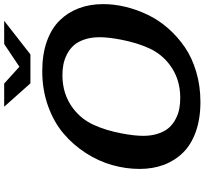

<svg xmlns="http://www.w3.org/2000/svg" viewBox="-51 -928 1004 943"><g transform="rotate(-90 451.5 -456.0)"><path d="M256.3 -255.4Q256.3 -213.4 267.6 -180.7Q278.8 -147.9 296.6 -128.2Q314.5 -108.4 339.6 -95.5Q364.7 -82.5 389.6 -77.9Q414.6 -73.2 442.4 -73.2Q538.6 -73.2 607.9 -127Q659.2 -166.5 686.3 -225.8Q713.4 -285.2 728.5 -362.8Q740.7 -426.3 740.7 -469.2Q740.7 -511.2 729.5 -543.9Q718.3 -576.7 700.2 -596.7Q682.1 -616.7 657.2 -629.4Q632.3 -642.1 607.4 -647Q582.5 -651.9 554.7 -651.9Q458.5 -651.9 389.2 -598.1Q337.9 -558.6 310.5 -499Q283.2 -439.5 268.6 -362.8Q256.3 -298.3 256.3 -255.4ZM93.8 -272.9Q93.8 -340.3 112.8 -407.5Q131.8 -474.6 171.6 -536.6Q211.4 -598.6 267.3 -646.2Q323.2 -693.8 402.6 -722.4Q481.9 -751 574.2 -751Q656.7 -751 720.5 -728.3Q784.2 -705.6 823.7 -664.8Q863.3 -624 883.3 -570.3Q903.3 -516.6 903.3 -452.1Q903.3 -397.5 889.9 -342Q876.5 -286.6 850.8 -232.9Q825.2 -179.2 784.2 -132.6Q743.2 -85.9 691.4 -50.5Q639.6 -15.1 570.3 5.4Q501 25.9 422.9 25.9Q340.3 25.9 276.6 3.2Q212.9 -19.5 173.3 -60.1Q133.8 -100.6 113.8 -154.3Q93.8 -208 93.8 -272.9ZM595.7 -863.3 707.5 -938H821.3L656.2 -809.1H514.2L399.4 -938H513.2Z"/></g></svg>

Font: Aurulent Sans
Style: BoldItalic
Weight: 700
Italic angle: -11°
Version: Version 2007.05.04